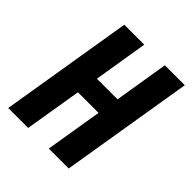

<svg xmlns="http://www.w3.org/2000/svg" viewBox="-200 -868 1001 1001"><g transform="rotate(45 300.0 -367.5)"><path d="M21 0 142 -735H289L240 -435H392L441 -735H588L467 0H320L372 -315H220L168 0Z"/></g></svg>

Font: Iosevka Heavy Extended
Style: Italic
Weight: 900
Width: 7
Italic angle: -9°
Monospace: yes
Designer: Belleve Invis
Foundry: Belleve Invis
Version: Version 32.5.0; ttfautohint (v1.8.4)